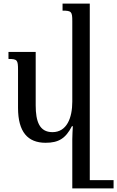

<svg xmlns="http://www.w3.org/2000/svg" viewBox="-20 -780 650 1065"><path d="M610 219H478V-760H327V-721C377 -721 381 -715 381 -662V-216C381 -127 351 -47 271 -47C199 -47 178 -106 178 -196V-492H27V-453C76 -453 80 -447 80 -392V-182C80 -48 134 12 233 12C305 12 344 -12 379 -80H384C383 -56 381 -32 381 -8V265H610Z"/></svg>

Font: Noto Serif Armenian
Style: Regular
Weight: 400
Designer: Monotype Design Team
Foundry: Monotype Imaging Inc.
Version: Version 1.901